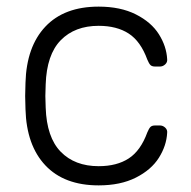

<svg xmlns="http://www.w3.org/2000/svg" viewBox="-20 -550 576 580"><path d="M278 -48Q333 -48 369 -71.5Q405 -95 425 -150Q430 -162 434.5 -166.5Q439 -171 449 -171H463Q472 -171 479 -164.5Q486 -158 485 -149Q483 -110 460 -73.5Q437 -37 390.5 -13.5Q344 10 278 10Q174 10 117 -50.5Q60 -111 57 -220L56 -260L57 -300Q60 -409 117 -469.5Q174 -530 278 -530Q344 -530 390.5 -506.5Q437 -483 460 -446.5Q483 -410 485 -371Q486 -362 479 -355.5Q472 -349 463 -349H449Q439 -349 434.5 -353.5Q430 -358 425 -370Q405 -425 369 -448.5Q333 -472 278 -472Q206 -472 163.5 -428.5Q121 -385 118 -295L117 -260L118 -225Q121 -135 163.5 -91.5Q206 -48 278 -48Z"/></svg>

Font: Hezaedrus Light
Style: Regular
Weight: 300
Designer: Hubert & Fischer
Foundry: Hubert & Fischer
Version: Version 1.10;September 3, 2019;FontCreator 11.5.0.2425 64-bi